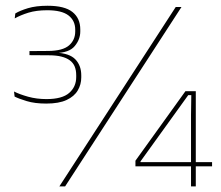

<svg xmlns="http://www.w3.org/2000/svg" viewBox="-20 -664 786 684"><path d="M144.5 -295Q104 -295 75.2 -303.8Q46.5 -312.5 32 -320L30 -338Q49.5 -328 80 -319.5Q110.5 -311 145.5 -311Q201.5 -311 226.5 -333Q251.5 -355 251.5 -389.5V-396Q251.5 -414 246 -427.2Q240.5 -440.5 228.5 -449.2Q216.5 -458 198.2 -462.5Q180 -467 154.5 -467L85 -467.5V-482L152.5 -482.5Q203.5 -483 225.8 -502.2Q248 -521.5 248 -552V-558Q248 -590.5 224 -609Q200 -627.5 148 -627.5Q109.5 -627.5 81.2 -618.8Q53 -610 32.5 -598.5L34.5 -616Q50.5 -626 79.5 -634.8Q108.5 -643.5 149.5 -643.5Q210.5 -643.5 238.2 -621.2Q266 -599 266 -559V-552Q266 -523.5 246.2 -499.8Q226.5 -476 177.5 -475H174.5L177.5 -476.5Q227.5 -474.5 248.5 -452.5Q269.5 -430.5 269.5 -395.5V-388Q269.5 -363 257 -341.8Q244.5 -320.5 217.2 -307.8Q190 -295 144.5 -295ZM191.5 0 606 -639H626.5L212 0ZM660.5 0V-254L661.5 -325H650.5L480.5 -89V-78L472.5 -86.5H735.5V-71.5H462.5V-91.5L640.5 -339H677.5V0Z"/></svg>

Font: Anek Telugu Thin
Style: Regular
Weight: 250
Version: Version 1.003